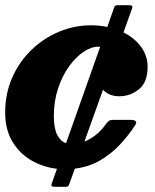

<svg xmlns="http://www.w3.org/2000/svg" viewBox="-28 -635 596 740"><path d="M541 -377.5Q541 -318 507.5 -291Q474 -264 432 -264Q392 -264 369 -289L297.5 -89.5Q320.5 -98.5 341.8 -115.5Q363 -132.5 380 -156.5Q385.5 -164 390.8 -168.5Q396 -173 410 -173H474Q506.5 -173 493 -152.5Q468 -114 435 -78.5Q402 -43 359 -17.5Q316 8 260.5 15L239.5 73Q237.5 79.5 234.8 82.2Q232 85 224.5 85H183Q166.5 85 171 73.5L191.5 15.5Q139 9.5 93.5 -16.5Q48 -42.5 20 -88.8Q-8 -135 -8 -201.5Q-8 -274.5 19 -335.8Q46 -397 92.8 -442.2Q139.5 -487.5 199 -512.5Q258.5 -537.5 323 -537.5Q355.5 -537.5 385.5 -531L412.5 -608Q415 -615 426 -615H470.5Q486 -615 481 -602.5L448 -510Q491 -488.5 516 -454Q541 -419.5 541 -377.5ZM179.5 -187.5Q179.5 -141 192.2 -115.8Q205 -90.5 226.5 -83L358 -454.5Q354.5 -455 350.5 -455Q323.5 -455 293.8 -435Q264 -415 238 -379Q212 -343 195.8 -294Q179.5 -245 179.5 -187.5Z"/></svg>

Font: Besley* Heavy
Style: Italic
Weight: 800
Italic angle: -13°
Designer: Owen Earl
Foundry: indestructible type*
Version: Version 3.000; ttfautohint (v1.8.3)